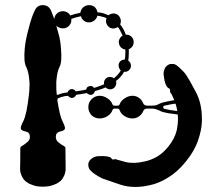

<svg xmlns="http://www.w3.org/2000/svg" viewBox="-20 -740 880 761"><path d="M343.8 -364.3Q343.8 -364.3 343.8 -364.3Q337.9 -363.3 333 -365.2Q328.1 -367.2 324.2 -371.1Q313.5 -369.1 302.7 -367.2Q292 -365.2 282.2 -364.3Q280.3 -360.4 277.3 -357.4Q274.4 -353.5 269.5 -352.5Q263.7 -350.6 257.8 -353.5Q252.9 -355.5 250 -360.4Q247.1 -360.4 244.1 -359.4Q241.2 -359.4 239.3 -359.4Q231.4 -357.4 223.6 -355.5Q216.8 -352.5 210 -350.6Q210 -348.6 209 -347.7Q208 -345.7 207 -344.7Q216.8 -279.3 228.5 -257.8Q239.3 -236.3 237.3 -229.5Q234.4 -221.7 217.8 -218.8Q201.2 -214.8 201.2 -197.3Q201.2 -183.6 212.9 -174.8Q225.6 -165 233.4 -161.1Q236.3 -159.2 238.3 -157.2Q239.3 -154.3 239.3 -152.3Q239.3 -125 240.2 -71.3Q240.2 -53.7 231.4 -38.1Q223.6 -22.5 208 -14.6Q207 -13.7 206.1 -12.7Q204.1 -11.7 203.1 -11.7Q181.6 -2 167 -1Q152.3 0 149.4 0Q147.5 0 132.8 -1Q118.2 -2 96.7 -11.7Q95.7 -11.7 93.8 -12.7Q92.8 -13.7 91.8 -14.6Q76.2 -22.5 68.4 -38.1Q59.6 -53.7 59.6 -71.3Q60.5 -97.7 60.5 -152.3Q60.5 -154.3 61.5 -157.2Q63.5 -159.2 66.4 -161.1Q74.2 -165 85.9 -174.8Q98.6 -183.6 98.6 -197.3Q98.6 -214.8 82 -218.8Q65.4 -221.7 62.5 -229.5Q60.5 -237.3 73.2 -261.7Q85.9 -287.1 94.7 -365.2Q96.7 -380.9 96.7 -393.6Q97.7 -405.3 96.7 -416Q93.8 -456.1 84 -474.6Q73.2 -493.2 78.1 -547.9Q81.1 -582 93.8 -627.9Q105.5 -674.8 119.1 -701.2Q128.9 -719.7 149.4 -719.7Q170.9 -719.7 180.7 -701.2Q184.6 -693.4 187.5 -684.6Q191.4 -675.8 195.3 -665Q196.3 -671.9 199.2 -678.7Q203.1 -684.6 209 -689.5Q220.7 -697.3 234.4 -695.3Q248 -693.4 256.8 -681.6Q257.8 -680.7 257.8 -679.7Q257.8 -679.7 258.8 -678.7Q267.6 -681.6 277.3 -684.6Q288.1 -686.5 297.9 -689.5Q298.8 -689.5 298.8 -689.5Q298.8 -689.5 298.8 -689.5Q299.8 -701.2 308.6 -710Q318.4 -718.8 331.1 -719.7Q332 -719.7 333 -719.7Q344.7 -719.7 354.5 -712.9Q364.3 -704.1 366.2 -691.4Q378.9 -690.4 389.6 -687.5Q400.4 -683.6 410.2 -679.7Q418 -685.5 427.7 -686.5Q437.5 -687.5 446.3 -681.6Q455.1 -674.8 458 -664.1Q460.9 -653.3 456.1 -643.6Q462.9 -634.8 468.8 -625Q474.6 -614.3 478.5 -602.5Q489.3 -603.5 497.1 -597.7Q505.9 -591.8 508.8 -581.1Q511.7 -569.3 506.8 -559.6Q501 -548.8 490.2 -544.9Q491.2 -533.2 490.2 -521.5Q490.2 -510.7 488.3 -500Q491.2 -498 494.1 -494.1Q497.1 -491.2 498 -486.3Q501 -476.6 496.1 -467.8Q491.2 -459 481.4 -456.1Q478.5 -456.1 476.6 -455.1Q473.6 -455.1 471.7 -456.1Q469.7 -453.1 468.8 -450.2Q466.8 -447.3 464.8 -444.3Q459 -436.5 453.1 -430.7Q446.3 -423.8 439.5 -418.9Q439.5 -418 439.5 -418Q439.5 -418 440.4 -417Q442.4 -407.2 437.5 -398.4Q432.6 -389.6 422.9 -386.7Q416 -384.8 410.2 -386.7Q403.3 -388.7 398.4 -393.6Q388.7 -388.7 377.9 -385.7Q367.2 -381.8 356.4 -378.9Q355.5 -374 351.6 -370.1Q348.6 -366.2 343.8 -364.3ZM321.3 -384.8Q321.3 -384.8 321.3 -384.8Q322.3 -389.6 325.2 -393.6Q329.1 -397.5 334 -398.4Q339.8 -400.4 344.7 -398.4Q349.6 -396.5 352.5 -391.6Q363.3 -394.5 373 -398.4Q382.8 -401.4 392.6 -406.2Q390.6 -415 395.5 -423.8Q400.4 -431.6 410.2 -434.6Q416 -435.5 420.9 -434.6Q426.8 -433.6 431.6 -429.7Q437.5 -434.6 443.4 -440.4Q448.2 -446.3 453.1 -452.1Q455.1 -454.1 456.1 -457Q458 -459 459 -460.9Q456.1 -462.9 454.1 -466.8Q452.1 -469.7 451.2 -473.6Q448.2 -483.4 453.1 -492.2Q458 -501 467.8 -502.9Q469.7 -503.9 471.7 -503.9Q472.7 -503.9 474.6 -503.9Q476.6 -513.7 476.6 -523.4Q477.5 -533.2 476.6 -543.9Q467.8 -544.9 460.9 -550.8Q454.1 -556.6 452.1 -565.4Q449.2 -575.2 453.1 -584Q457 -593.8 465.8 -598.6Q461.9 -608.4 457 -617.2Q453.1 -626 447.3 -632.8Q439.5 -627.9 430.7 -627Q420.9 -627 413.1 -631.8Q404.3 -638.7 401.4 -648.4Q398.4 -658.2 402.3 -668Q393.6 -671.9 384.8 -673.8Q376 -676.8 366.2 -677.7Q363.3 -667 355.5 -660.2Q346.7 -652.3 335 -651.4Q323.2 -650.4 313.5 -657.2Q303.7 -664.1 300.8 -675.8Q290 -672.9 281.2 -670.9Q271.5 -668 262.7 -665Q263.7 -656.2 260.7 -648.4Q256.8 -639.6 249 -633.8Q238.3 -626 225.6 -627.9Q211.9 -628.9 203.1 -638.7Q210 -615.2 215.8 -591.8Q220.7 -567.4 221.7 -547.9Q226.6 -493.2 215.8 -474.6Q206.1 -456.1 203.1 -416Q203.1 -405.3 203.1 -393.6Q203.1 -380.9 205.1 -365.2Q205.1 -364.3 205.1 -364.3Q205.1 -363.3 205.1 -363.3Q212.9 -366.2 220.7 -368.2Q228.5 -371.1 236.3 -372.1Q239.3 -373 242.2 -373Q245.1 -374 248 -374Q249 -378.9 252.9 -381.8Q255.9 -384.8 260.7 -386.7Q266.6 -387.7 271.5 -385.7Q277.3 -382.8 280.3 -377.9Q290 -378.9 299.8 -380.9Q310.5 -382.8 321.3 -384.8ZM718.8 -441.4Q718.8 -441.4 718.8 -441.4Q728.5 -427.7 754.9 -377.9Q780.3 -332 780.3 -268.6Q780.3 -264.6 780.3 -260.7Q779.3 -223.6 764.6 -182.6Q751 -141.6 715.8 -98.6Q681.6 -56.6 644.5 -35.2Q608.4 -12.7 573.2 -5.9Q543 1 516.6 1Q483.4 1 455.1 -8.8Q402.3 -26.4 386.7 -32.2Q373 -38.1 354.5 -50.8Q336.9 -63.5 333 -72.3Q331.1 -76.2 330.1 -83Q329.1 -90.8 332 -97.7Q335.9 -106.4 345.7 -113.3Q356.4 -120.1 369.1 -121.1Q392.6 -122.1 404.3 -120.1Q416 -118.2 419.9 -114.3Q422.9 -110.4 425.8 -108.4Q427.7 -106.4 431.6 -108.4Q434.6 -109.4 437.5 -109.4Q440.4 -108.4 443.4 -107.4Q445.3 -106.4 478.5 -97.7Q511.7 -89.8 555.7 -100.6Q578.1 -105.5 602.5 -119.1Q626 -132.8 646.5 -158.2Q672.9 -190.4 680.7 -224.6Q687.5 -257.8 684.6 -286.1Q674.8 -287.1 664.1 -289.1Q653.3 -290 643.6 -292Q634.8 -293.9 626 -295.9Q616.2 -298.8 610.4 -302.7Q603.5 -305.7 596.7 -307.6Q589.8 -309.6 582 -309.6Q576.2 -309.6 563.5 -309.6Q557.6 -309.6 552.7 -306.6Q548.8 -302.7 546.9 -297.9Q542 -286.1 530.3 -278.3Q519.5 -270.5 504.9 -270.5Q489.3 -270.5 474.6 -279.3Q459 -289.1 454.1 -303.7Q453.1 -306.6 451.2 -307.6Q449.2 -309.6 446.3 -309.6Q442.4 -309.6 433.6 -309.6Q430.7 -309.6 428.7 -307.6Q426.8 -306.6 425.8 -303.7Q420.9 -289.1 405.3 -279.3Q390.6 -270.5 375 -270.5Q356.4 -270.5 342.8 -283.2Q330.1 -296.9 330.1 -315.4Q330.1 -334 342.8 -346.7Q356.4 -360.4 375 -360.4Q390.6 -360.4 405.3 -350.6Q420.9 -340.8 425.8 -326.2Q426.8 -324.2 428.7 -322.3Q430.7 -321.3 433.6 -321.3Q437.5 -321.3 446.3 -321.3Q449.2 -321.3 451.2 -322.3Q453.1 -324.2 454.1 -326.2Q459 -340.8 474.6 -350.6Q489.3 -360.4 504.9 -360.4Q519.5 -360.4 530.3 -352.5Q542 -344.7 546.9 -332Q548.8 -327.1 552.7 -324.2Q557.6 -321.3 563.5 -321.3Q569.3 -321.3 582 -321.3Q589.8 -321.3 596.7 -322.3Q603.5 -324.2 610.4 -328.1Q616.2 -331.1 626 -334Q634.8 -335.9 643.6 -337.9Q650.4 -339.8 657.2 -340.8Q664.1 -341.8 670.9 -342.8Q666 -354.5 662.1 -362.3Q658.2 -370.1 657.2 -370.1Q655.3 -373 654.3 -376Q653.3 -378.9 654.3 -381.8Q654.3 -385.7 652.3 -387.7Q650.4 -389.6 645.5 -392.6Q640.6 -395.5 636.7 -406.2Q631.8 -417 628.9 -440.4Q627 -453.1 631.8 -464.8Q635.7 -476.6 644.5 -481.4Q650.4 -486.3 657.2 -486.3Q665 -486.3 668.9 -486.3Q678.7 -484.4 694.3 -468.8Q710.9 -454.1 718.8 -441.4ZM631.8 -308.6Q641.6 -306.6 655.3 -303.7Q668.9 -301.8 682.6 -299.8Q681.6 -307.6 679.7 -315.4Q677.7 -322.3 675.8 -329.1Q663.1 -328.1 651.4 -325.2Q640.6 -323.2 631.8 -321.3Q627 -320.3 627 -315.4Q627 -310.5 631.8 -308.6Z"/></svg>

Font: No Time for a New Roman
Style: XXL
Weight: 400
Monospace: yes
Designer: Arthur Shnapir
Foundry: Arthur Shnapir
Version: Version_01